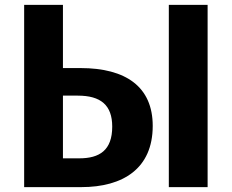

<svg xmlns="http://www.w3.org/2000/svg" viewBox="-20 -767 950 787"><path d="M310 -488H238V-747H79V0H313C484 0 606 -76 606 -251C606 -411 496 -488 310 -488ZM672 -747V0H831V-747ZM305 -118H238V-375H299C393 -375 440 -336 440 -248C440 -151 388 -118 305 -118Z"/></svg>

Font: Glow Sans TC Normal
Style: Bold
Weight: 700
Designer: Ryoko NISHIZUKA (kana, bopomofo & ideographs); Paul D. Hunt (Latin, Greek & Cyrillic); Sandoll Communications, Soo-young
Version: Version 0.93